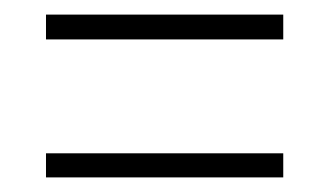

<svg xmlns="http://www.w3.org/2000/svg" viewBox="-20 -454 451 263"><path d="M43 -434H368V-400H43ZM43 -244H368V-211H43Z"/></svg>

Font: Noto Sans Devanagari ExtraCondensed ExtraLight
Style: Regular
Weight: 200
Width: 2
Designer: Jelle Bosma - Monotype Design Team
Foundry: Monotype Imaging Inc.
Version: Version 2.004; ttfautohint (v1.8.4.7-5d5b)